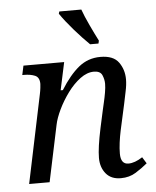

<svg xmlns="http://www.w3.org/2000/svg" viewBox="-54 -812 708 869"><g transform="rotate(-5 299.5 -378.0)"><path d="M460 10Q416 10 392.5 -18.5Q369 -47 369 -90Q369 -136 388 -225L405 -303Q408 -317 413 -338Q418 -359 422 -382Q426 -405 426 -422Q426 -442 417.5 -461.5Q409 -481 380 -481Q349 -481 318 -458Q287 -435 260.5 -399Q234 -363 215.5 -324.5Q197 -286 191 -256L137 0H44L128 -402Q131 -416 132.5 -429.5Q134 -443 134 -447Q134 -477 113.5 -485.5Q93 -494 64 -494H56L65 -536H250L223 -410H233Q274 -476 316.5 -510.5Q359 -545 415 -545Q474 -545 498 -511.5Q522 -478 522 -434Q522 -409 515.5 -379.5Q509 -350 504 -324L478 -206Q472 -178 468.5 -151Q465 -124 465 -101Q465 -53 500 -53Q529 -53 564 -76L582 -47Q558 -27 528.5 -8.5Q499 10 460 10ZM374 -606Q342 -637 305 -679.5Q268 -722 245 -756L248 -766H348Q359 -735 379 -692.5Q399 -650 415 -619L412 -606Z"/></g></svg>

Font: NotoSerif-Italic
Style: Regular
Weight: 400
Italic angle: -12°
Designer: Monotype Design Team
Foundry: Monotype Imaging Inc.
Version: Version 2.007; ttfautohint (v1.8) -l 8 -r 50 -G 200 -x 14 -D